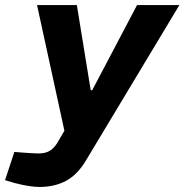

<svg xmlns="http://www.w3.org/2000/svg" viewBox="-87 -533 732 762"><path d="M70 209Q51 209 25.5 205Q0 201 -30 193L-67 182L-30 70L9 73Q25 74 39.5 75Q54 76 66 76Q93 76 110.5 65.5Q128 55 141 33L179 -32L185 6H173L60 -513H218L273 -175H279L457 -513H625L254 104Q220 161 174.5 185Q129 209 70 209Z"/></svg>

Font: REM SemiBold
Style: Italic
Weight: 600
Italic angle: -11°
Designer: Octavio Pardo
Foundry: Ashler Design
Version: Version 1.005;gftools[0.9.28]